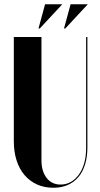

<svg xmlns="http://www.w3.org/2000/svg" viewBox="-20 -873 471 903"><path d="M45 -699V-209Q45 -159 58 -118.5Q71 -78 95.5 -49.5Q120 -21 154 -5.5Q188 10 231 10Q269 10 298.5 -3Q328 -16 348.5 -40Q369 -64 380 -99.5Q391 -135 391 -180V-699H385V-176Q385 -137 376 -105.5Q367 -74 350.5 -51.5Q334 -29 312.5 -17Q291 -5 265 -5Q223 -5 199 -36.5Q175 -68 175 -119V-699ZM287 -739 393 -853H312L281 -739ZM167 -739 273 -853H192L161 -739Z"/></svg>

Font: Moniqa Black
Style: Regular
Weight: 900
Designer: Rajesh Rajput
Foundry: Rajesh Rajput
Version: Version 1.000